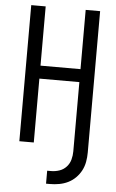

<svg xmlns="http://www.w3.org/2000/svg" viewBox="-62 -777 624 1033"><g transform="rotate(5 250.0 -260.0)"><path d="M227 215V145H248Q271 145 293 137.5Q315 130 330.5 113Q346 96 352 74Q358 52 358 29V-345H142V0H64V-735H142V-415H358V-735H436V29Q436 54 431.5 79Q427 104 415.5 126Q404 148 386 166Q368 184 345.5 195Q323 206 298 210.5Q273 215 248 215Z"/></g></svg>

Font: Iosevka Term Curly
Style: Regular
Weight: 400
Designer: Belleve Invis
Foundry: Belleve Invis
Version: Version 32.3.0